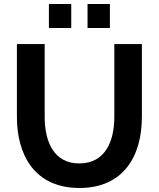

<svg xmlns="http://www.w3.org/2000/svg" viewBox="-20 -929 790 954"><path d="M223 -790H334V-909H223ZM415 -790H526V-909H415ZM375 5C594 5 685 -154 685 -348V-710H548V-348C548 -232 506 -117 374 -117C245 -117 202 -229 202 -348V-710H64V-348C64 -164 148 5 375 5Z"/></svg>

Font: FIGSv2-sans-serif
Style: Bold
Weight: 700
Designer: Matt McInerney, Pablo Impallari, Rodrigo Fuenzalida,Mirko Velimirovic
Foundry: Matt McInerney, Pablo Impallari, Rodrigo Fuenzalida
Version: Version 4.021;hotconv 1.0.109;makeotfexe 2.5.65596